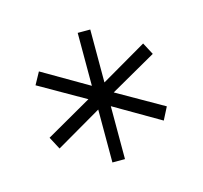

<svg xmlns="http://www.w3.org/2000/svg" viewBox="-55 -782 419 397"><g transform="rotate(-15 154.5 -583.5)"><path d="M28.8 -527.8 127 -584 28.8 -640.1 43 -666 141.1 -608.9V-722.2H168V-608.9L266.1 -666L279.8 -640.1L181.2 -584L279.8 -527.8L266.1 -501L168 -558.1V-444.8H141.1V-558.1L43 -501Z"/></g></svg>

Font: Montserrat Ultra Light
Style: Regular
Weight: 200
Designer: Julieta Ulanovsky
Foundry: Julieta Ulanovsky
Version: Version 3.001;PS 003.001;hotconv 1.0.70;makeotf.lib2.5.58329